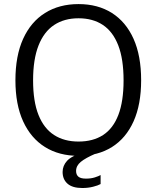

<svg xmlns="http://www.w3.org/2000/svg" viewBox="-20 -753 766 940"><path d="M364.5 10Q269.5 10 200.2 -33.2Q131 -76.5 93.2 -159Q55.5 -241.5 55.5 -360Q55.5 -479.5 93.2 -562.8Q131 -646 200.5 -689.5Q270 -733 364.5 -733Q459 -733 527.8 -689.5Q596.5 -646 633.8 -563Q671 -480 671 -360Q671 -241.5 634 -159Q597 -76.5 528.2 -33.2Q459.5 10 364.5 10ZM364.5 -60Q435.5 -60 484.8 -92Q534 -124 559.5 -190.5Q585 -257 585 -359.5Q585 -463.5 559 -530.8Q533 -598 483.8 -630.8Q434.5 -663.5 364.5 -663.5Q294.5 -663.5 244.8 -630.5Q195 -597.5 168.5 -530Q142 -462.5 142 -359.5Q142 -256.5 168.5 -190.2Q195 -124 244.8 -92Q294.5 -60 364.5 -60ZM286.5 89Q286.5 58.5 308.2 34.5Q330 10.5 390.5 -8L448.5 -1Q398.5 20.5 375.5 39.5Q352.5 58.5 352.5 84Q352.5 102.5 363.8 112Q375 121.5 401 121.5Q425.5 121.5 444.2 115.5Q463 109.5 472.5 104V148Q460.5 155 436 161.2Q411.5 167.5 383 167.5Q334.5 167.5 310.5 146.2Q286.5 125 286.5 89Z"/></svg>

Font: Public Sans Light
Style: Regular
Weight: 300
Designer: The Public Sans Project Authors: Dan O. Williams and USWDS (Libre Franklin designed by Pablo Impallari and Rodrigo Fuenz
Version: Version 1.007